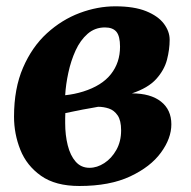

<svg xmlns="http://www.w3.org/2000/svg" viewBox="-20 -592 620 623"><path d="M237.5 11.5Q160 11.5 113.2 -21.5Q66.5 -54.5 46 -106Q25.5 -157.5 25.5 -213.5Q25.5 -305 54.8 -372.5Q84 -440 132.2 -484Q180.5 -528 238.5 -549.8Q296.5 -571.5 354 -571.5Q415 -571.5 454 -555.8Q493 -540 511.8 -515Q530.5 -490 530.5 -463Q530.5 -431.5 521.8 -398Q513 -364.5 486.8 -335.5Q460.5 -306.5 408 -289Q468.5 -289 502.2 -262.5Q536 -236 536 -188.5Q536 -143 502.2 -96.8Q468.5 -50.5 402.2 -19.5Q336 11.5 237.5 11.5ZM191.5 -283Q221 -286 250 -295Q310.5 -314 340 -351.5Q369.5 -389 369.5 -440.5Q369.5 -474.5 357.8 -488.8Q346 -503 320.5 -503Q288 -503 264.2 -482.2Q240.5 -461.5 225.2 -428Q210 -394.5 201.8 -356.2Q193.5 -318 191.5 -283ZM270.5 -47.5Q295 -47.5 318.5 -62.8Q342 -78 357.5 -105.5Q373 -133 373 -169Q373 -201 361.8 -217.5Q350.5 -234 333.5 -239.8Q316.5 -245.5 298.5 -245.5Q287.5 -243.5 275 -241.2Q262.5 -239 248.5 -236.5Q234 -233.5 220.2 -230.8Q206.5 -228 192 -225Q191.5 -217 191.5 -208.8Q191.5 -200.5 191.5 -192.5Q191.5 -153.5 199.8 -120.5Q208 -87.5 225.5 -67.5Q243 -47.5 270.5 -47.5Z"/></svg>

Font: Merriweather Black
Style: Italic
Weight: 900
Italic angle: -7.8°
Designer: Eben Sorkin
Foundry: Eben Sorkin
Version: Version 2.200;gftools[0.9.31]